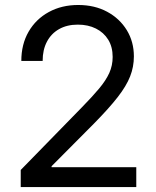

<svg xmlns="http://www.w3.org/2000/svg" viewBox="-20 -758 634 778"><path d="M64 0V-69.3L311.5 -322.8Q354 -366.2 381.6 -399.2Q409.2 -432.1 422.9 -462.4Q436.5 -492.7 436.5 -527.3Q436.5 -567.9 418.5 -597.2Q400.4 -626.5 368.7 -642.3Q336.9 -658.2 295.4 -658.2Q251.5 -658.2 219.5 -640.1Q187.5 -622.1 170.2 -589.1Q152.8 -556.2 152.8 -511.2H66.4Q66.4 -578.6 95.9 -629.6Q125.5 -680.7 177.7 -709.2Q230 -737.8 296.9 -737.8Q363.3 -737.8 414.1 -710.4Q464.8 -683.1 493.7 -636Q522.5 -588.9 522.5 -529.3Q522.5 -487.3 507.3 -448.5Q492.2 -409.7 456.8 -364.3Q421.4 -318.8 360.8 -257.3L189 -84.5V-80.6H532.2V0Z"/></svg>

Font: Inter 20pt
Style: Regular
Weight: 400
Version: Version 4.001;git-66647c0bb